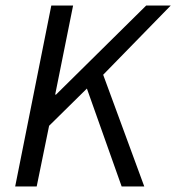

<svg xmlns="http://www.w3.org/2000/svg" viewBox="-20 -676 639 696"><path d="M35 0H113L158 -220L295 -355L421 0H503L354 -405L599 -656H510L183 -333H180L245 -656H166Z"/></svg>

Font: Source Sans Pro
Style: Italic
Weight: 400
Italic angle: -11°
Designer: Paul D. Hunt
Foundry: Adobe Systems Incorporated
Version: Version 3.006;hotconv 1.0.111;makeotfexe 2.5.65597